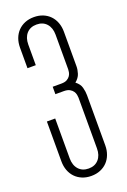

<svg xmlns="http://www.w3.org/2000/svg" viewBox="-138 -738 527 795"><g transform="rotate(-20 126.0 -340.0)"><path d="M24.4 -590.3Q24.4 -612.3 31.2 -630.6Q38.1 -648.9 50.8 -662.1Q63.5 -675.3 81.3 -682.6Q99.1 -689.9 121.1 -689.9Q143.1 -689.9 160.9 -682.6Q178.7 -675.3 191.4 -662.1Q204.1 -648.9 210.9 -630.6Q217.8 -612.3 217.8 -590.3V-438Q217.8 -423.3 212.6 -406.7Q207.5 -390.1 190.4 -376Q208.5 -362.3 213.1 -344.7Q217.8 -327.1 217.8 -311V-89.8Q217.8 -67.9 210.9 -49.6Q204.1 -31.2 191.4 -18.1Q178.7 -4.9 160.9 2.4Q143.1 9.8 121.1 9.8Q99.1 9.8 81.3 2.4Q63.5 -4.9 50.8 -18.1Q38.1 -31.2 31.2 -49.6Q24.4 -67.9 24.4 -89.8V-265.1H61V-89.4Q61 -59.1 77.1 -41Q93.3 -22.9 121.1 -22.9Q148.9 -22.9 165 -41Q181.2 -59.1 181.2 -89.4V-313.5Q181.2 -318.4 179.7 -326.2Q178.2 -334 173.3 -341.3Q168.5 -348.6 158.9 -354Q149.4 -359.4 133.3 -359.4H96.2V-392.1H134.3Q150.4 -392.1 159.7 -397.5Q168.9 -402.8 173.8 -410.4Q178.7 -418 179.9 -425.8Q181.2 -433.6 181.2 -438V-590.8Q181.2 -621.1 165 -639.2Q148.9 -657.2 121.1 -657.2Q93.3 -657.2 77.1 -639.2Q61 -621.1 61 -590.8V-500H24.4Z"/></g></svg>

Font: Tulpen One
Style: Regular
Weight: 400
Designer: Naima Ben Ayed
Foundry: Naima Ben Ayed, Anton Koovit
Version: Version 1.002